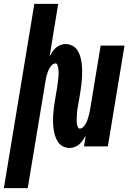

<svg xmlns="http://www.w3.org/2000/svg" viewBox="-62 -755 682 990"><path d="M-42 215 115 -735H238L194 -465Q201 -477 208.5 -488.5Q216 -500 226.5 -509Q237 -518 250 -523Q263 -528 276 -528Q294 -528 310 -520Q326 -512 336 -497.5Q346 -483 351 -466.5Q356 -450 358.5 -432Q361 -414 361.5 -395.5Q362 -377 361 -359Q360 -341 358 -322Q356 -303 353 -285L342 -219Q341 -212 339.5 -205Q338 -198 337 -191.5Q336 -185 335.5 -178Q335 -171 334.5 -164.5Q334 -158 334 -151Q334 -144 333.5 -137.5Q333 -131 333.5 -124.5Q334 -118 335.5 -111.5Q337 -105 340 -98.5Q343 -92 350 -92Q359 -92 366.5 -99.5Q374 -107 379 -115.5Q384 -124 387.5 -133Q391 -142 393.5 -151Q396 -160 398 -169Q400 -178 402 -187L457 -520H580L494 0H371L380 -55Q373 -43 365 -31.5Q357 -20 346.5 -11Q336 -2 323 3Q310 8 297 8Q279 8 263 0Q247 -8 237.5 -22.5Q228 -37 222.5 -53.5Q217 -70 214.5 -88Q212 -106 211.5 -124.5Q211 -143 212 -161Q213 -179 215.5 -198Q218 -217 221 -235L232 -301Q233 -308 234 -315Q235 -322 236 -328.5Q237 -335 237.5 -342Q238 -349 239 -355.5Q240 -362 240 -369Q240 -376 240 -382.5Q240 -389 239.5 -395.5Q239 -402 237.5 -408.5Q236 -415 233.5 -421.5Q231 -428 224 -428Q215 -428 207 -420.5Q199 -413 194 -404.5Q189 -396 185.5 -387Q182 -378 179.5 -369Q177 -360 175 -351Q173 -342 172 -333L81 215Z"/></svg>

Font: Iosevka Heavy Extended
Style: Italic
Weight: 900
Width: 7
Italic angle: -9°
Monospace: yes
Designer: Belleve Invis
Foundry: Belleve Invis
Version: Version 32.5.0; ttfautohint (v1.8.4)